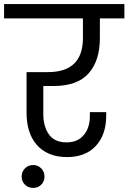

<svg xmlns="http://www.w3.org/2000/svg" viewBox="-47 -760 629 940"><path d="M-27 -740H562V-670H442V-574Q442 -463 387 -401Q332 -339 216 -339H165V-202Q165 -141 192.5 -102Q220 -63 279 -63Q333 -63 363 -98.5Q393 -134 393 -192V-211H473V-194Q473 -101 422.5 -46Q372 9 281 9Q231 9 194 -7Q157 -23 132 -52Q107 -81 95 -120.5Q83 -160 83 -207V-407H188Q359 -407 359 -574V-670H-27ZM115 160Q91 160 75 144Q59 128 59 105Q59 81 75 64.5Q91 48 115 48Q139 48 155 64.5Q171 81 171 105Q171 128 155 144Q139 160 115 160Z"/></svg>

Font: Poppins
Style: Regular
Weight: 400
Designer: Ninad Kale (Devanagari), Jonny Pinhorn (Latin)
Foundry: Indian Type Foundry
Version: Version 3.002 2017